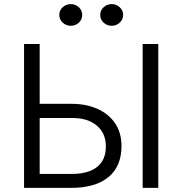

<svg xmlns="http://www.w3.org/2000/svg" viewBox="-20 -914 887 934"><path d="M97 0V-700H173V-409H327Q399.5 -409 454.5 -384.2Q509.5 -359.5 540.2 -313.8Q571 -268 571 -203.5Q571 -104.5 507.2 -52.2Q443.5 0 325.5 0ZM674 0V-700H750V0ZM173 -68H331Q409 -68 452 -101.8Q495 -135.5 495 -201.5Q495 -265.5 451.2 -302.8Q407.5 -340 332 -340H173ZM324.5 -788.5Q301.5 -788.5 285 -803.8Q268.5 -819 268.5 -841.5Q268.5 -864 285.2 -879Q302 -894 324.5 -894Q346.5 -894 363.2 -879Q380 -864 380 -841.5Q380 -819 363.5 -803.8Q347 -788.5 324.5 -788.5ZM523.5 -788.5Q500.5 -788.5 484 -803.8Q467.5 -819 467.5 -841.5Q467.5 -863.5 484 -878.8Q500.5 -894 523.5 -894Q545.5 -894 562.2 -879Q579 -864 579 -841.5Q579 -819 562.2 -803.8Q545.5 -788.5 523.5 -788.5Z"/></svg>

Font: Geologica ExtraLight
Style: Regular
Weight: 200
Designer: Sindre Bremnes, Frode Helland
Foundry: Monokrom Skriftforlag AS
Version: Version 1.010; ttfautohint (v1.8.4.7-5d5b);gftools[0.9.28]